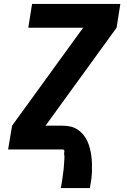

<svg xmlns="http://www.w3.org/2000/svg" viewBox="-20 -755 640 970"><path d="M287 195Q289 187 290 179.5Q291 172 292.5 164.5Q294 157 295 149Q296 141 297 133.5Q298 126 299 118.5Q300 111 301 103.5Q302 96 302.5 88Q303 80 303.5 72.5Q304 65 304.5 57.5Q305 50 305.5 42.5Q306 35 304.5 27.5Q303 20 305 12V10Q306 6 303.5 3Q301 0 297 0H21L41 -120L400 -615H123L142 -735H588L569 -615L210 -120H297Q318 -120 337 -115.5Q356 -111 372 -100.5Q388 -90 400.5 -75Q413 -60 421 -42.5Q429 -25 434 -6Q439 13 441.5 32.5Q444 52 444.5 72Q445 92 444.5 112.5Q444 133 441 153.5Q438 174 434 195Z"/></svg>

Font: Iosevka Heavy Extended Oblique
Style: Regular
Weight: 900
Width: 7
Italic angle: -9°
Monospace: yes
Designer: Belleve Invis
Foundry: Belleve Invis
Version: Version 32.5.0; ttfautohint (v1.8.4)